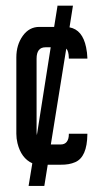

<svg xmlns="http://www.w3.org/2000/svg" viewBox="-20 -568 323 665"><path d="M282.6 -102.3Q281.6 -24.2 240.6 -6.4Q219.4 3 190.2 2.5Q163.5 2.5 145.3 2.5L133.9 73.6L133.4 76.1H131.4H82H79.1L79.5 73.1L91.9 -2.5Q53.4 -19.8 40.5 -72.1Q36.6 -88.4 36.6 -104.7V-369.1Q36.6 -412.5 58.8 -443.7Q81 -474.8 116.1 -474.8H167.5L178.9 -545.9V-548.4H181.3H229.7H232.7L232.2 -545.5L220.8 -473.3Q265.8 -464.9 278.2 -404.2Q282.1 -385.9 282.6 -367.6V-365.1H280.1H220.8H218.4V-367.6Q217.9 -391.3 209.5 -399.7L156.1 -67.7H191.2Q203.6 -67.7 211 -76.6Q218.4 -86 218.4 -102.3V-104.7H220.8H280.1H282.6ZM137.4 -404.2Q106.7 -404.2 106.7 -364.6V-109.7Q106.7 -104.7 107.7 -99.8L155.6 -404.2Z"/></svg>

Font: RIT Uroob
Style: 

Weight: 700
Designer: Hussain K H
Foundry: RIT
Version: 2.1.1